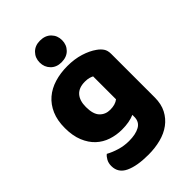

<svg xmlns="http://www.w3.org/2000/svg" viewBox="-261 -811 1090 1090"><g transform="rotate(-45 283.5 -266.0)"><path d="M289 -501Q346 -501 392.5 -486.5Q439 -472 471 -449Q491 -435 502.5 -418Q514 -401 514 -374V-24Q514 29 494 67.5Q474 106 439.5 131.5Q405 157 358.5 169Q312 181 259 181Q168 181 116 156.5Q64 132 64 77Q64 54 73.5 36.5Q83 19 95 10Q124 26 160.5 37Q197 48 236 48Q290 48 322 30Q354 12 354 -28V-44Q313 -26 254 -26Q209 -26 168.5 -39.5Q128 -53 97.5 -81.5Q67 -110 48.5 -155Q30 -200 30 -262Q30 -323 49.5 -368Q69 -413 103.5 -442.5Q138 -472 185.5 -486.5Q233 -501 289 -501ZM351 -356Q344 -360 330.5 -364Q317 -368 297 -368Q248 -368 223.5 -340.5Q199 -313 199 -262Q199 -204 223.5 -178.5Q248 -153 286 -153Q327 -153 351 -172ZM192 -626Q192 -663 216.5 -688Q241 -713 281 -713Q323 -713 347.5 -688Q372 -663 372 -626Q372 -589 347.5 -564Q323 -539 281 -539Q241 -539 216.5 -564Q192 -589 192 -626Z"/></g></svg>

Font: Baloo Tamma
Style: Regular
Weight: 400
Designer: Divya Kowshik and Ek Type
Foundry: Ek Type
Version: Version 1.443;PS 1.000;hotconv 16.6.51;makeotf.lib2.5.65220;